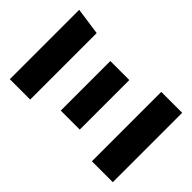

<svg xmlns="http://www.w3.org/2000/svg" viewBox="-210 -867 986 986"><g transform="rotate(-45 283.0 -374.0)"><path d="M535 -748H31V-600H514ZM462 -449H102V-311H462ZM535 -152H31V0H535Z"/></g></svg>

Font: Glow Sans SC Normal ExtraBold
Style: Regular
Weight: 800
Designer: Ryoko NISHIZUKA (kana, bopomofo & ideographs); Paul D. Hunt (Latin, Greek & Cyrillic); Sandoll Communications, Soo-young
Version: Version 0.93